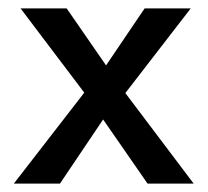

<svg xmlns="http://www.w3.org/2000/svg" viewBox="-20 -438 495 458"><path d="M181 -217 29 -418H139L233 -282L325 -418H435L279 -216L442 0H332L226 -153L123 0H13Z"/></svg>

Font: Ysabeau Infant Semibold
Style: Regular
Weight: 600
Designer: Christian Thalmann (Catharsis Fonts)
Version: Version 0.003